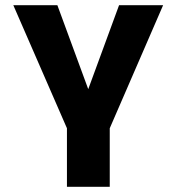

<svg xmlns="http://www.w3.org/2000/svg" viewBox="-20 -720 690 740"><path d="M238 0V-225.7L31.3 -700H201.1L320.1 -376.4L438.9 -700H608.7L403 -225.7V0Z"/></svg>

Font: Trispace Thin
Style: Regular
Weight: 100
Designer: Tyler Finck
Foundry: Etcetera Type Company
Version: Version 1.210